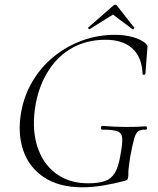

<svg xmlns="http://www.w3.org/2000/svg" viewBox="-20 -784 670 816"><path d="M330 12Q231 12 167 -30.5Q103 -73 78.5 -145.5Q54 -218 70 -308Q83 -380 119.5 -440.5Q156 -501 210 -544.5Q264 -588 330 -612Q396 -636 468 -636Q509 -636 544 -626.5Q579 -617 601 -598Q607 -591 607 -587Q607 -583 606 -575L598 -470Q597 -466 591.5 -466Q586 -466 586 -470Q583 -542 542 -578.5Q501 -615 429 -615Q350 -615 289 -581.5Q228 -548 188 -487Q148 -426 132 -344Q114 -243 137 -166.5Q160 -90 216.5 -47.5Q273 -5 354 -5Q397 -5 424.5 -14Q452 -23 468 -49Q484 -75 492 -126Q501 -174 499.5 -196.5Q498 -219 479 -226Q460 -233 414 -233Q409 -233 409.5 -241Q410 -249 414 -249Q466 -245 509 -244.5Q552 -244 600 -247Q604 -247 604.5 -240Q605 -233 600 -233Q579 -234 568 -226.5Q557 -219 550 -194Q543 -169 533 -116Q528 -83 526.5 -67Q525 -51 525.5 -43.5Q526 -36 524 -28Q523 -22 520.5 -20Q518 -18 512 -16Q468 -4 420.5 4Q373 12 330 12ZM361 -660Q360 -659 356.5 -662Q353 -665 355 -667L460 -759Q464 -764 469.5 -764Q475 -764 478 -759L550 -667Q552 -665 548.5 -661.5Q545 -658 543 -660L460 -722Z"/></svg>

Font: Cormorant Garamond Light Light
Style: Italic
Weight: 300
Italic angle: -10°
Version: Version 4.001